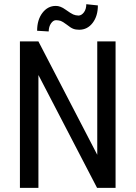

<svg xmlns="http://www.w3.org/2000/svg" viewBox="-20 -912 659 932"><path d="M541 0H451.2L166.5 -547.9V0H76.7V-710.9H166.5L452.1 -160.6V-710.9H541ZM364.3 -767.6Q347.2 -767.6 335 -772.5Q322.8 -777.3 303.2 -793Q283.7 -807.6 274.9 -810.5Q265.6 -813.5 252 -814Q238.3 -814 227.5 -798.3Q216.8 -782.7 216.3 -759.3L160.2 -762.7Q160.2 -815.9 186 -849.6Q211.9 -883.3 250.5 -883.3Q272.9 -883.8 298.3 -865.2Q324.2 -846.7 335.4 -841.8Q346.7 -836.9 361.3 -836.4Q376 -836.9 387.7 -852.5Q398.9 -868.2 398.9 -891.6L455.1 -885.7Q455.1 -834 429.7 -800.8Q404.3 -767.6 364.3 -767.6Z"/></svg>

Font: RobotoCondensed-Regular
Style: Regular
Weight: 400
Designer: Google
Version: Version 2.001201; 2014